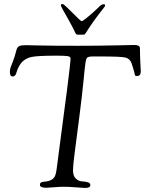

<svg xmlns="http://www.w3.org/2000/svg" viewBox="-20 -930 732 952"><path d="M282 -904Q282 -910 289 -910H291Q297 -910 338.5 -867.5Q380 -825 385 -825Q392 -825 439 -866Q448 -874 458.5 -884Q469 -894 473.5 -898.5Q478 -903 483.5 -906Q489 -909 494 -909Q501 -909 501 -904Q501 -900 499 -897Q483 -877 469.5 -859Q456 -841 447 -828.5Q438 -816 430.5 -805Q423 -794 419 -787.5Q415 -781 411 -775Q407 -769 405 -766Q403 -763 401 -761Q399 -759 397.5 -758.5Q396 -758 393 -758H367Q357 -758 353 -768Q340 -796 321.5 -829Q303 -862 292.5 -880.5Q282 -899 282 -904ZM29 -573Q29 -586 32.5 -595.5Q36 -605 44.5 -626.5Q53 -648 61 -680Q65 -696 74.5 -701Q84 -706 107 -706Q123 -706 179.5 -704.5Q236 -703 365 -703Q467 -703 556 -705L646 -707Q659 -707 665.5 -703.5Q672 -700 673 -696.5Q674 -693 674 -687Q674 -653 676 -617Q678 -581 678 -576Q678 -553 659 -553Q654 -553 652 -554Q650 -555 648.5 -560Q647 -565 646 -570.5Q645 -576 641 -589.5Q637 -603 632 -617Q624 -640 600.5 -645Q577 -650 483 -650H438Q414 -650 409 -640Q404 -630 399 -579Q398 -571 397.5 -566Q397 -561 396.5 -553Q396 -545 395 -538Q386 -447 372 -340Q358 -233 350 -170.5Q342 -108 342 -86Q342 -58 355.5 -45Q369 -32 385 -31Q401 -30 414.5 -26.5Q428 -23 428 -13Q428 2 403 2Q396 2 358.5 -1Q321 -4 296 -4Q278 -4 247.5 -1.5Q217 1 210 1Q178 1 178 -13Q178 -16 178.5 -18.5Q179 -21 181 -23Q183 -25 184.5 -26Q186 -27 189.5 -27.5Q193 -28 195 -28.5Q197 -29 202 -29.5Q207 -30 209 -30Q238 -34 250 -52Q257 -63 261 -93Q330 -610 330 -638Q330 -649 317 -651.5Q304 -654 259 -654Q163 -654 134 -647Q105 -640 87 -620Q77 -608 70.5 -594Q64 -580 62 -571.5Q60 -563 55.5 -557Q51 -551 42 -551Q29 -551 29 -573Z"/></svg>

Font: OFL Sorts Mill Goudy TT
Style: Italic
Weight: 500
Italic angle: -6°
Version: Version 003.000